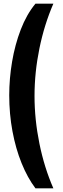

<svg xmlns="http://www.w3.org/2000/svg" viewBox="-20 -820 339 1040"><path d="M30 -304Q30 -394 45.5 -486Q61 -578 92.5 -660Q124 -742 172 -800H269Q220 -687 193.5 -557.5Q167 -428 167 -300Q167 -173 193.5 -42.5Q220 88 269 200H172Q129 143 97 64Q65 -15 47.5 -109Q30 -203 30 -304Z"/></svg>

Font: Big Shoulders Text ExtraBold
Style: Regular
Weight: 800
Designer: Patric King
Foundry: XO Type Co
Version: Version 1.000; ttfautohint (v1.8.2)